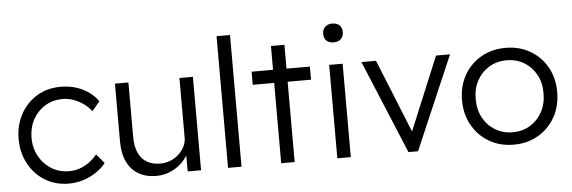

<svg xmlns="http://www.w3.org/2000/svg" viewBox="-49 -910 3205 1075"><g transform="rotate(-5 1553.5 -372.0)"><path d="M298.7 10Q224 10 165.7 -25.7Q107.3 -61.3 73.7 -123.3Q40 -185.3 40 -263Q40 -340.3 73.7 -401.8Q107.3 -463.3 165.7 -498.7Q224 -534 298.7 -534Q366.3 -534 421.7 -507.2Q477 -480.3 508.7 -434.4L465.5 -382.3Q447.5 -406.3 421.3 -424.9Q395.1 -443.6 365.2 -454.3Q335.4 -464.9 305.3 -464.9Q249.6 -464.9 206.3 -438.7Q163.1 -412.5 137.9 -366.8Q112.7 -321.1 112.4 -263Q112.7 -204.6 138.6 -158.5Q164.4 -112.5 208 -85.8Q251.6 -59.1 306 -59.1Q336.4 -59.1 364.4 -68.2Q392.4 -77.4 417.9 -95.6Q443.5 -113.7 464.8 -139.4L508 -87.6Q474.6 -44.3 418.3 -17.1Q362 10 298.7 10Z M790.4 10Q732.7 10 690.8 -14.5Q649 -39 626.7 -85.6Q604.3 -132.3 604.3 -199.7V-525H680V-218.2Q680 -165.8 696.2 -129.8Q712.4 -93.7 743.4 -75.4Q774.5 -57.1 818.9 -57.1Q850.2 -57.1 877.1 -68.4Q904 -79.8 924 -98.6Q944 -117.5 955.4 -141.2Q966.7 -164.8 966.7 -188.8V-525H1042.4V0H967.4L966.7 -113.7L981.7 -122.3Q969.7 -85.7 941.4 -55.7Q913 -25.7 874.2 -7.8Q835.4 10 790.4 10Z M1194.1 0V-740H1269.8V0Z M1492.8 0V-659H1568.5V0ZM1372.3 -451.3V-525H1699.9V-451.3Z M1808.3 0V-525H1884V0ZM1845.2 -648.4Q1818.6 -648.4 1804.3 -662.4Q1790 -676.3 1790 -701.3Q1790 -724.5 1804.6 -739.3Q1819.2 -754.1 1845.2 -754.1Q1871.4 -754.1 1885.9 -740.2Q1900.3 -726.2 1900.3 -701.3Q1900.3 -677.7 1885.7 -663Q1871.1 -648.4 1845.2 -648.4Z M2207.9 0 1989.6 -525H2071.6L2245.1 -95.6L2228.2 -89.6L2408.9 -525H2487.6L2262 0Z M2800 10Q2722.3 10 2661.8 -25.3Q2601.3 -60.7 2566.7 -122.3Q2532 -184 2532 -263Q2532 -341.7 2566.7 -402.8Q2601.3 -464 2661.8 -499Q2722.3 -534 2800 -534Q2877 -534 2937.5 -499Q2998 -464 3032.5 -402.8Q3067 -341.7 3067 -263Q3067 -184 3032.5 -122.3Q2998 -60.7 2937.5 -25.3Q2877 10 2800 10ZM2800 -59.7Q2855.1 -59.7 2898.2 -86.1Q2941.2 -112.5 2965.9 -158.5Q2990.7 -204.6 2990 -263Q2990.7 -321.4 2965.9 -366.8Q2941.2 -412.2 2898.2 -438.2Q2855.1 -464.3 2800 -464.3Q2744.9 -464.3 2701.3 -437.9Q2657.8 -411.5 2633.1 -366.1Q2608.3 -320.7 2609 -263Q2608.3 -204.6 2633.1 -158.5Q2657.8 -112.5 2701.3 -86.1Q2744.9 -59.7 2800 -59.7Z"/></g></svg>

Font: Lexend Medium
Style: Regular
Weight: 500
Designer: Bonnie Shaver-Troup, Thomas Jockin
Foundry: Lexend
Version: Version 1.005